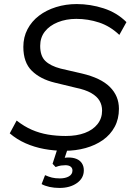

<svg xmlns="http://www.w3.org/2000/svg" viewBox="-20 -734 655 946"><path d="M297 9Q246 9 197.5 0Q149 -9 106 -28Q63 -47 28 -77L62 -140Q99 -111 137 -94.5Q175 -78 216.5 -71Q258 -64 304 -64Q358 -64 398 -79Q438 -94 460.5 -122.5Q483 -151 483 -189Q483 -216 470.5 -237.5Q458 -259 429.5 -275.5Q401 -292 352 -302L249 -327Q179 -344 137 -385Q95 -426 95 -503Q95 -551 115.5 -590Q136 -629 172 -656.5Q208 -684 256 -699Q304 -714 358 -714Q425 -714 490.5 -693Q556 -672 603 -625L568 -562Q523 -605 468.5 -623Q414 -641 356 -641Q306 -641 265 -624.5Q224 -608 201 -578.5Q178 -549 178 -508Q178 -458 203.5 -433.5Q229 -409 279 -396L383 -372Q477 -350 521.5 -305.5Q566 -261 566 -198Q566 -148 545 -109Q524 -70 487 -44Q450 -18 401.5 -4.5Q353 9 297 9ZM273 192Q247 192 224 187Q201 182 185 173L202 129Q220 137 236 141Q252 145 275 145Q302 145 319.5 135Q337 125 337 106Q337 94 328 87Q319 80 302 80Q292 80 281 81.5Q270 83 254 89L239 73L269 -20H320L295 55L271 49Q284 46 295.5 44Q307 42 317 42Q340 42 357 49Q374 56 383.5 70.5Q393 85 393 105Q393 144 359 168Q325 192 273 192Z"/></svg>

Font: Nunito Sans 12pt
Style: Italic
Weight: 400
Italic angle: -9°
Designer: Vernon Adams
Foundry: Vernon Adams
Version: Version 3.101;gftools[0.9.27]